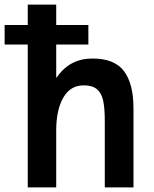

<svg xmlns="http://www.w3.org/2000/svg" viewBox="-45 -810 665 830"><path d="M75 -617.5H-25V-702H75V-790H198V-702H337V-617.5H198V-473Q229.5 -517.5 267.8 -537.2Q306 -557 355 -557Q450.5 -557 491.2 -502.2Q532 -447.5 532 -342V0H408V-287Q408 -342 401 -374.8Q394 -407.5 374.2 -424.2Q354.5 -441 317 -441Q259 -441 228.5 -387.8Q198 -334.5 198 -246V0H75Z"/></svg>

Font: JuliaMono
Style: Bold
Weight: 700
Monospace: yes
Designer: cormullion
Foundry: corm
Version: Version 0.055; ttfautohint (v1.8.4)